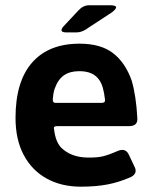

<svg xmlns="http://www.w3.org/2000/svg" viewBox="-20 -686 578 721"><path d="M374.3 -311.7Q368.7 -362.3 354.3 -383.3Q331.7 -419.3 276.7 -418.7Q242.7 -418.7 220.2 -403.2Q197.7 -387.7 185.7 -353.7Q180.3 -340.3 178.3 -312.7Q177.3 -299.7 188 -299.7H362.3Q375.7 -299.7 374.3 -311.7ZM183.3 -199.3Q188 -156.7 208 -133.3Q244.7 -95.7 307.7 -94.3Q344.7 -93.7 366.3 -99Q390.3 -105 421.7 -119Q452 -131.7 464 -104.7L485 -60.3Q499 -33.3 468.3 -19.7Q423.7 -0.7 383.3 6.7Q340.3 15 283.7 15Q210.3 15 155 -15.7Q99.7 -46.3 69 -104.2Q38.3 -162 38.3 -243.3Q38.3 -380.3 100.7 -451.2Q163 -522 278.7 -522Q358 -522 404.2 -486.7Q450.3 -451.3 474.3 -384Q491.3 -326.3 495.7 -242.3Q498 -213 466 -212.3H193.3Q178.7 -212 183.3 -199.3ZM218.7 -587.3 273.7 -646Q292 -666.3 315 -666.3H394.7Q435 -665.7 399.3 -639L313.7 -583Q290 -564.7 268.7 -564.3H229.7Q198.7 -564.3 218.7 -587.3Z"/></svg>

Font: Vivano Light
Style: Regular
Weight: 300
Designer: Joe Prince, Josias Burgherr
Version: Version 2.064;September 19, 2022;FontCreator 14.0.0.2877 64-